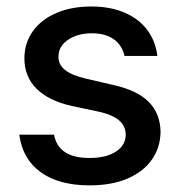

<svg xmlns="http://www.w3.org/2000/svg" viewBox="-20 -557 550 588"><path d="M260.7 -455.1Q231.4 -455.1 208 -445.6Q184.6 -436 171.6 -419.9Q158.7 -403.8 159.2 -383.8Q158.2 -359.9 178.5 -343.3Q198.7 -326.7 242.2 -316.4L326.2 -296.9Q399.4 -280.8 435.1 -245.4Q470.7 -210 471.7 -153.3Q471.2 -105.5 445.1 -68.1Q418.9 -30.8 370.1 -10Q321.3 10.7 254.9 10.7Q160.2 10.7 104.5 -29.8Q48.8 -70.3 39.1 -144.5H145.5Q158.7 -73.2 253.9 -73.2Q304.7 -73.2 334.7 -92.5Q364.7 -111.8 365.2 -145.5Q364.3 -171.4 344.5 -188.5Q324.7 -205.6 283.2 -214.8L200.2 -232.4Q128.4 -248.5 91.6 -285.6Q54.7 -322.8 54.7 -377.9Q54.7 -424.8 80.3 -460.9Q106 -497.1 152.3 -517.1Q198.7 -537.1 259.8 -537.1Q317.9 -537.1 361.6 -518.3Q405.3 -499.5 430.9 -465.3Q456.5 -431.2 461.9 -385.7H361.3Q354 -418.5 328.4 -436.8Q302.7 -455.1 260.7 -455.1Z"/></svg>

Font: Pretendard Std Medium
Style: Regular
Weight: 500
Designer: Base glyphs from Inter by Rasmus Andersson; Hangeul glyphs from Noto Sans CJK(Source Han Sans) by Jang Soo-young and Kan
Foundry: Kil Hyung-jin
Version: Version 1.309